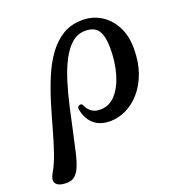

<svg xmlns="http://www.w3.org/2000/svg" viewBox="-259 -660 952 1018"><g transform="rotate(-20 216.5 -151.0)"><path d="M-79 239Q-109 234 -117.5 215.5Q-126 197 -108 166Q-84 125 -64.5 67.5Q-45 10 -26.5 -57Q-8 -124 13 -192.5Q34 -261 60.5 -324Q87 -387 122.5 -436Q158 -485 205.5 -514Q253 -543 316 -543Q375 -543 421.5 -514Q468 -485 495.5 -432.5Q523 -380 523 -308Q523 -231 501.5 -171.5Q480 -112 444 -71Q408 -30 364 -9Q320 12 275 12Q229 12 200.5 -5.5Q172 -23 157 -50Q142 -77 138 -105Q136 -121 149.5 -124.5Q163 -128 167 -117Q176 -95 194.5 -79.5Q213 -64 246 -64Q296 -64 331.5 -102.5Q367 -141 386.5 -206.5Q406 -272 406 -354Q406 -416 386 -450Q366 -484 311 -484Q268 -484 235 -455Q202 -426 176.5 -376.5Q151 -327 132 -265Q113 -203 98 -137Q83 -71 70 -9Q57 53 45 104Q33 155 20 185Q6 217 -16 231Q-38 245 -79 239Z"/></g></svg>

Font: Zen Antique
Style: Regular
Weight: 400
Designer: Yoshimichi Ohira
Foundry: Positype
Version: Version 1.001